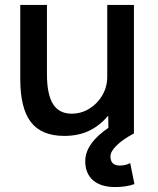

<svg xmlns="http://www.w3.org/2000/svg" viewBox="-20 -540 639 777"><path d="M240 10Q148 10 105 -46Q62 -102 62 -220V-520H170V-240Q170 -158 194.5 -119Q219 -80 270 -80Q309 -80 342 -100.5Q375 -121 394.5 -155Q414 -189 414 -230V-520H522V0H419L418 -70H416Q382 -30 339 -10Q296 10 240 10ZM446 217Q388 217 356.5 189.5Q325 162 325 112Q325 76 349.5 41.5Q374 7 422 -25L522 0Q477 24 452 48.5Q427 73 427 93Q427 130 465 130Q488 130 507 120L524 205Q490 217 446 217Z"/></svg>

Font: M PLUS 2 Medium
Style: Regular
Weight: 500
Designer: Coji Morishita
Foundry: UNDERFOREST DESIGN
Version: Version 1.001